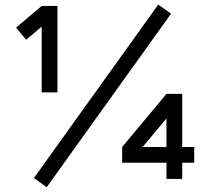

<svg xmlns="http://www.w3.org/2000/svg" viewBox="-20 -753 899 821"><path d="M759.3 -351.6V-124.5H810.5V-57.1H759.3V12.2H691.9V-57.1H502.4V-124.5L691.9 -351.6ZM711.4 -694.3 179.7 47.4 125 8.3 656.7 -733.4ZM48.8 -634.8 158.2 -727.5H225.6V-357.9H158.2V-639.2L91.8 -583ZM691.9 -124.5V-246.6L589.8 -124.5Z"/></svg>

Font: AnjaliOldLipi
Style: Regular
Weight: 400
Italic angle: -12°
Designer: Kevin & Siji
Foundry: Kevin & Siji
Version: Version 0.730 2004